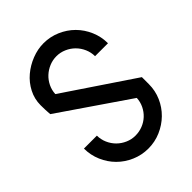

<svg xmlns="http://www.w3.org/2000/svg" viewBox="-174 -661 745 745"><g transform="rotate(-45 198.0 -288.5)"><path d="M376 -176Q376 -140 362 -108Q348 -76 323.5 -52Q299 -28 266.5 -14Q234 0 198 0Q162 0 129.5 -14Q97 -28 73 -52Q49 -76 35 -108.5Q21 -141 21 -177H92Q92 -156 100.5 -136.5Q109 -117 123.5 -102.5Q138 -88 157.5 -79.5Q177 -71 198 -71Q219 -71 238 -78.5Q257 -86 271.5 -99.5Q286 -113 295 -131.5Q304 -150 305 -171L23 -364Q22 -377 21.5 -389.5Q21 -402 21 -415Q21 -449 36.5 -479Q52 -509 77.5 -530.5Q103 -552 135 -564.5Q167 -577 199 -577Q235 -577 267.5 -563Q300 -549 324 -525Q348 -501 362 -468.5Q376 -436 376 -400H305Q305 -421 296.5 -440.5Q288 -460 273.5 -474.5Q259 -489 239.5 -497.5Q220 -506 199 -506Q178 -506 159 -498Q140 -490 125.5 -476.5Q111 -463 102 -444.5Q93 -426 92 -405L376 -214Z"/></g></svg>

Font: Googee
Style: Regular
Weight: 400
Designer: Peter Wiegel
Foundry: CATFonts Peter Wiegel
Version: 1.000